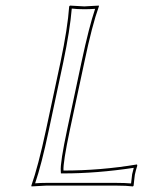

<svg xmlns="http://www.w3.org/2000/svg" viewBox="-20 -668 546 691"><path d="M231.4 -200.2Q206.5 -82.5 208.5 -54.2Q342.3 -54.2 473.1 -76.2L474.1 -71.8Q468.8 -55.7 465.3 -39.1Q464.4 -33.7 462.9 -19Q461.9 -5.9 460.9 0L458.5 2.9Q434.6 0 398.9 0H146L93.3 2.9L92.8 0Q117.2 -68.8 145.5 -200.2L197.8 -444.8Q223.6 -567.4 229 -645L231.9 -647.9Q233.9 -647.9 283.2 -645L335.9 -647.9V-645Q311.5 -577.6 283.7 -444.8ZM221.7 -202.1 273.9 -447.3Q300.3 -570.8 322.3 -636.2Q303.7 -634.8 283.2 -634.8Q257.8 -634.8 238.3 -637.2Q231.9 -559.6 207.5 -442.9L155.3 -197.8Q129.4 -75.2 106.4 -8.3Q125.5 -9.8 146 -9.8H398.9Q429.2 -9.8 451.7 -7.8Q455.1 -40.5 455.6 -41Q458 -51.3 461.4 -64Q328.1 -43.9 208.5 -43.9H199.2L198.7 -53.2Q196.3 -82 221.7 -202.1Z"/></svg>

Font: Linux Biolinum Outline O
Style: Italic
Weight: 400
Italic angle: -12°
Designer: Philipp H. Poll
Foundry: Philipp H. Poll
Version: Version 0.6.2